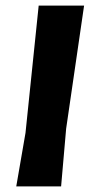

<svg xmlns="http://www.w3.org/2000/svg" viewBox="-20 -665 336 685"><path d="M280 -645 216 -206 198 0H38L71 -191L118 -645Z"/></svg>

Font: Alegreya Sans SC ExtraBold
Style: Italic
Weight: 800
Italic angle: -7°
Designer: Juan Pablo del Peral
Foundry: Huerta Tipografica
Version: Version 2.007